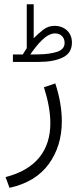

<svg xmlns="http://www.w3.org/2000/svg" viewBox="-20 -627 368 907"><path d="M41 -369.6V-334.5H162.1C209.5 -334.5 247.6 -341.3 276.4 -355.5C305.2 -369.1 319.8 -392.6 319.8 -426.3C319.8 -449.2 312 -468.3 296.9 -482.9C281.2 -497.6 261.2 -504.9 237.3 -504.9C217.8 -504.9 200.2 -499 184.6 -486.8C168.5 -474.6 153.3 -460.9 139.2 -446.3V-606.9H106.4V-399.4C100.6 -391.1 93.3 -378.9 87.4 -369.6ZM123 -369.6C156.2 -417.5 198.2 -469.2 239.7 -469.2C267.1 -469.2 285.2 -451.2 285.2 -424.3C285.2 -404.3 273.4 -390.1 250 -382.3C226.1 -374.5 196.8 -370.6 161.6 -370.1ZM24.9 260.3C107.4 242.2 168.9 204.6 210.4 147.9C251.5 91.3 272 23.9 272 -53.7C272 -111.3 261.7 -170.9 241.2 -232.9L187.5 -214.8C207 -153.8 217.8 -97.2 217.8 -44.9C217.8 80.6 152.3 172.4 6.3 209.5Z"/></svg>

Font: Vazirmatn ExtraLight
Style: Regular
Weight: 200
Designer: Saber Rastikerdar
Foundry: Saber Rastikerdar
Version: Version 33.003